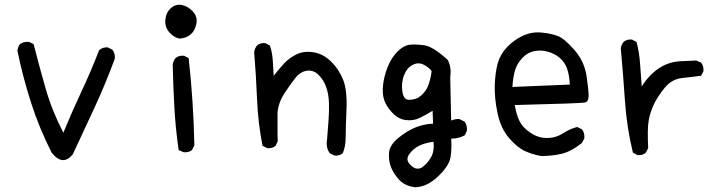

<svg xmlns="http://www.w3.org/2000/svg" viewBox="-20 -657 3040 806"><path d="M197 -16Q145 -118 110.5 -225.5Q76 -333 53 -444Q55 -460 64 -472Q80 -483 102 -481L121 -472Q145 -378 172 -284Q199 -190 246 -100Q282 -188 322 -273Q362 -358 396 -446Q411 -460 433 -458L452 -448Q464 -433 462 -411Q425 -310 379 -210Q333 -110 286 -10Q244 43 197 -16Z M751 -18 730 -27Q717 -116 712 -206Q707 -296 705 -386Q707 -401 717 -413Q730 -425 753 -423L772 -413Q782 -323 788 -231.5Q794 -140 796 -47L786 -27Q772 -16 751 -18ZM734 -495Q711 -499 691.5 -520.5Q672 -542 674 -572.5Q676 -603 696.5 -622Q717 -641 743 -636Q769 -631 789.5 -609Q810 -587 804.5 -558Q799 -529 781 -513Q763 -497 734 -495Z M1384 -4 1364 -14Q1347 -39 1353 -72Q1356 -112 1359 -149.5Q1362 -187 1361 -224Q1360 -261 1349.5 -291Q1339 -321 1317.5 -342.5Q1296 -364 1268 -360Q1240 -356 1218.5 -328Q1197 -300 1173.5 -264.5Q1150 -229 1145 -187V-91L1146 -64L1137 -45Q1123 -33 1102 -35L1082 -45Q1063 -142 1059 -241.5Q1055 -341 1047 -438Q1049 -454 1059 -466Q1072 -478 1094 -476L1113 -466Q1123 -437 1125 -404.5Q1127 -372 1129 -339Q1150 -366 1171.5 -389.5Q1193 -413 1224 -428.5Q1255 -444 1296 -437.5Q1337 -431 1370 -398.5Q1403 -366 1420.5 -322Q1438 -278 1434.5 -196Q1431 -114 1431 -78.5Q1431 -43 1419 -14Q1405 -2 1384 -4Z M1721 129Q1678 123 1654.5 96.5Q1631 70 1621 44Q1611 18 1613 -14.5Q1615 -47 1650.5 -76.5Q1686 -106 1721.5 -121Q1757 -136 1798 -138L1796 -192Q1769 -175 1742 -162Q1715 -149 1683.5 -153Q1652 -157 1627 -183.5Q1602 -210 1593 -236.5Q1584 -263 1588 -300Q1592 -337 1607.5 -376Q1623 -415 1648.5 -440.5Q1674 -466 1698.5 -469Q1723 -472 1760.5 -467Q1798 -462 1860 -405Q1876 -374 1870 -333L1874 -151Q1894 -159 1909 -157L1931 -146Q1942 -130 1940 -108L1931 -89Q1905 -75 1874 -75Q1877 -35 1871.5 2Q1866 39 1818.5 84Q1771 129 1721 129ZM1755 43Q1776 27 1790 2Q1804 -23 1800 -62Q1763 -57 1739 -45Q1715 -33 1698.5 -10.5Q1682 12 1699.5 31.5Q1717 51 1732 51Q1747 51 1755 43ZM1736 -247Q1765 -267 1776 -294Q1787 -321 1792 -358Q1781 -374 1758.5 -385.5Q1736 -397 1712 -384.5Q1688 -372 1676 -341Q1664 -310 1669 -274Q1674 -238 1696 -238Q1718 -238 1736 -247Z M2252 -2Q2217 -8 2184.5 -22.5Q2152 -37 2117 -77.5Q2082 -118 2068.5 -182.5Q2055 -247 2057 -300.5Q2059 -354 2069.5 -391.5Q2080 -429 2108.5 -459Q2137 -489 2174 -506.5Q2211 -524 2251.5 -520.5Q2292 -517 2321 -506Q2350 -495 2391.5 -447Q2433 -399 2442 -339.5Q2451 -280 2451 -255.5Q2451 -231 2437 -227Q2423 -223 2141 -216Q2146 -185 2156 -159.5Q2166 -134 2186.5 -115.5Q2207 -97 2231 -86.5Q2255 -76 2286 -78Q2317 -80 2344.5 -98Q2372 -116 2403 -124L2423 -114Q2435 -99 2433 -76L2423 -57Q2378 -21 2338 -11.5Q2298 -2 2252 -2ZM2372 -302Q2370 -341 2361 -367.5Q2352 -394 2331.5 -412.5Q2311 -431 2281.5 -439.5Q2252 -448 2223.5 -442.5Q2195 -437 2173.5 -414.5Q2152 -392 2143 -364.5Q2134 -337 2131 -292Z M2656 -6 2637 -16Q2611 -122 2603.5 -233.5Q2596 -345 2586 -454Q2588 -470 2598 -481Q2611 -493 2633 -491L2652 -481Q2664 -437 2667 -389Q2670 -341 2674 -294Q2693 -325 2719.5 -349.5Q2746 -374 2776 -386.5Q2806 -399 2838 -400Q2870 -401 2903 -403L2923 -394Q2935 -380 2933 -358L2923 -339Q2887 -334 2843.5 -329.5Q2800 -325 2770 -288Q2740 -251 2724.5 -218Q2709 -185 2703 -150.5Q2697 -116 2701 -35L2691 -16Q2678 -4 2656 -6Z"/></svg>

Font: Kosefont JP
Style: Regular
Weight: 400
Designer: Nozomi Seto 瀬戸のぞみ
Version: Version 3.00;June 19, 2020